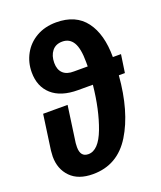

<svg xmlns="http://www.w3.org/2000/svg" viewBox="-142 -846 800 952"><g transform="rotate(-20 258.5 -370.0)"><path d="M503 -402H471Q456 -216 385 -100.5Q314 15 184 15Q107 15 66 -27Q25 -69 25 -135Q25 -146 27 -166L53 -351H182L155 -159Q154 -152 154 -138Q154 -86 196 -86Q250 -86 285.5 -180Q321 -274 334 -402H256Q166 -402 118 -445Q70 -488 70 -563Q70 -615 94 -659Q118 -703 163 -729Q208 -755 268 -755Q371 -755 422.5 -686.5Q474 -618 474 -497H517ZM341 -496V-519Q341 -591 321.5 -623Q302 -655 264 -655Q229 -655 210 -631Q191 -607 191 -569Q191 -533 211 -514Q231 -495 269 -496Z"/></g></svg>

Font: Fira Sans Condensed SemiBold
Style: Italic
Weight: 600
Width: 3
Italic angle: -8°
Designer: bBox Type GmbH & Carrois Corporate GbR & Edenspiekermann AG
Foundry: bBox Type GmbH & Carrois Corporate GbR & Edenspiekermann AG
Version: Version 4.301